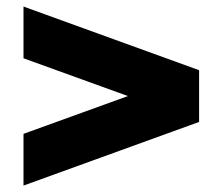

<svg xmlns="http://www.w3.org/2000/svg" viewBox="-20 -641 675 598"><path d="M53.2 -63V-224.1L378.4 -341.8L53.2 -459.5V-620.6L600.1 -422.4V-261.2Z"/></svg>

Font: Schibsted Grotesk Black
Style: Regular
Weight: 900
Designer: Bakken & Baeck AS, Henrik Kongsvoll
Foundry: Schibsted ASA
Version: Version 1.100;gftools[0.9.25]